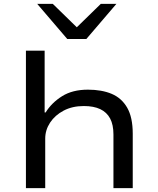

<svg xmlns="http://www.w3.org/2000/svg" viewBox="-20 -965 813 985"><path d="M113 0V-705H209V-388H214Q245 -438 298.5 -471.5Q352 -505 431 -505Q502 -505 553 -483.5Q604 -462 632.5 -412.5Q661 -363 661 -279V0H562V-275Q562 -325 545 -357Q528 -389 494.5 -405Q461 -421 410 -421Q351 -421 306.5 -397.5Q262 -374 237 -336Q212 -298 212 -254V0ZM325 -765 171 -945H251L374 -825L497 -945H577L423 -765Z"/></svg>

Font: Nunito Sans 7pt Expanded
Style: Regular
Weight: 400
Width: 7
Designer: Vernon Adams
Foundry: Vernon Adams
Version: Version 3.101;gftools[0.9.27]